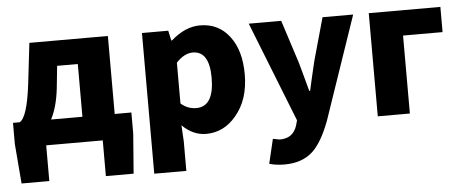

<svg xmlns="http://www.w3.org/2000/svg" viewBox="-52 -709 2540 1055"><g transform="rotate(-5 1218.0 -182.0)"><path d="M267 -305Q255 -203 221 -139H394V-430H280ZM664 -139V-22L647 197H494V0H182V197H29L11 -22V-139H48Q91 -163 113 -346L139 -569H572V-139Z M760 -569H905L917 -514H921Q999 -583 1081 -583Q1183 -583 1243 -504Q1303 -426 1303 -294Q1303 -154 1229 -67Q1161 14 1064 14Q991 14 932 -45L937 44V207H760ZM1120 -291Q1120 -438 1028 -438Q982 -438 937 -390V-165Q974 -132 1022 -132Q1120 -132 1120 -291Z M1394 208 1426 73Q1461 80 1464 80Q1537 80 1559 12L1567 -17L1349 -569H1528L1604 -333Q1609 -318 1648 -172H1653Q1663 -220 1690 -333L1756 -569H1925L1730 1Q1686 117 1634 165Q1575 219 1478 219Q1432 219 1394 208Z M2011 -569H2406V-430H2188V0H2011Z"/></g></svg>

Font: KaiGen Gothic KR Heavy
Style: Heavy
Weight: 900
Designer: Ryoko NISHIZUKA  (kana & ideographs); Paul D. Hunt (Latin, Greek & Cyrillic); Wenlong ZHANG  (bopomofo); Sandoll Communi
Foundry: Adobe Systems Incorporated
Version: Version 1.002 March 28, 2018